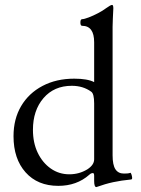

<svg xmlns="http://www.w3.org/2000/svg" viewBox="-20 -745 572 781"><path d="M372 16Q363 16 363 -9V-30Q363 -41 358 -41Q350 -41 343 -34Q292 11 217 11Q133 11 84 -44Q35 -99 35 -191Q35 -261 66 -313.5Q97 -366 153 -395.5Q209 -425 282 -425Q336 -425 363 -411V-573Q363 -640 314 -640Q307 -640 307 -653.5Q307 -667 314 -667Q322 -667 340.5 -674Q359 -681 379 -691.5Q399 -702 412 -712Q430 -725 436 -725Q441 -725 441 -711Q440 -685 439 -669Q438 -653 438 -636V-113Q438 -74 449.5 -56.5Q461 -39 484 -39Q491 -39 498 -39.5Q505 -40 510 -42Q512 -43 514.5 -36Q517 -29 517.5 -22.5Q518 -16 514 -15Q473 -11 440.5 -4Q408 3 372 16ZM262 -36Q302 -36 335 -56Q363 -74 363 -97V-324Q363 -364 351 -372Q318 -396 272 -396Q200 -396 157 -346Q114 -296 114 -217Q114 -164 133.5 -123.5Q153 -83 186.5 -59.5Q220 -36 262 -36Z"/></svg>

Font: Junicode SmExp
Style: Regular
Weight: 400
Width: 6
Designer: Peter S. Baker
Version: Version 2.205; ttfautohint (v1.8.4)